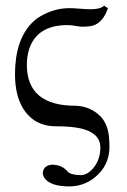

<svg xmlns="http://www.w3.org/2000/svg" viewBox="-20 -442 450 681"><path d="M178.2 5.9Q100.1 5.9 60.5 -59.6Q33.2 -106.4 33.2 -178.2Q33.2 -299.3 93.3 -360.8Q102.5 -370.1 111.8 -377Q163.6 -411.6 222.2 -413.1Q242.7 -413.1 264.2 -411.1Q286.6 -409.2 306.2 -409.2Q337.4 -410.2 349.1 -421.9L362.8 -413.1Q345.7 -361.8 309.1 -351.1Q293.5 -347.2 273.9 -347.2Q264.2 -347.2 251 -349.6Q233.4 -353 219.2 -353Q109.9 -353 82.5 -265.1Q75.2 -240.2 75.2 -210.9Q76.2 -66.9 248 -66.9Q298.8 -65.4 335 -30.8Q366.2 0.5 367.7 60.5Q367.7 68.4 368.2 79.1Q368.2 145.5 315.4 188Q276.4 218.8 226.1 219.2Q159.2 219.2 137.7 189.5Q132.8 181.6 131.8 173.8Q131.8 149.4 156.7 143.1Q161.6 142.1 165 142.1Q200.7 142.6 220.2 167Q231.9 178.7 266.1 179.2Q292.5 179.2 315.4 148.4Q335.9 120.1 335.9 81.1Q335.9 18.6 233.4 8.3Q208.5 5.9 178.2 5.9Z"/></svg>

Font: Linux Libertine Display O
Style: Regular
Weight: 400
Designer: Philipp H. Poll
Foundry: Philipp H. Poll
Version: Version 5.0.9